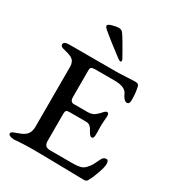

<svg xmlns="http://www.w3.org/2000/svg" viewBox="-190 -919 950 1036"><g transform="rotate(30 284.5 -400.5)"><path d="M324 -659Q239 -723 194 -761Q181 -773 181 -780Q181 -789 205.5 -796Q230 -803 245 -803Q263 -803 272 -790Q284 -773 296 -753Q308 -733 321.5 -709Q335 -685 343 -671Q348 -663 348 -656Q348 -650 342 -650Q336 -650 324 -659ZM217 -356Q217 -325 240 -325H326Q341 -325 352.5 -329Q364 -333 369.5 -337.5Q375 -342 387 -353Q390 -356 396.5 -363.5Q403 -371 408 -374.5Q413 -378 418 -378Q429 -378 429 -358Q429 -355 427 -331.5Q425 -308 425 -300Q425 -292 425.5 -270Q426 -248 426 -243Q426 -217 413 -217Q409 -217 405 -220Q401 -223 397.5 -228Q394 -233 391.5 -237Q389 -241 385.5 -247.5Q382 -254 381 -255Q368 -276 346 -276H241Q227 -276 222 -271Q217 -266 217 -252V-84Q217 -64 225.5 -54.5Q234 -45 255 -45H395Q423 -45 441 -49.5Q459 -54 473 -69.5Q487 -85 493.5 -96.5Q500 -108 514 -138Q523 -157 541 -157Q555 -157 555 -132Q555 -113 540 -71.5Q525 -30 517 -17Q512 -8 510 -5Q508 -2 503 0Q498 2 490 2Q480 2 354 -0.5Q228 -3 166 -3Q145 -3 118.5 -2Q92 -1 73.5 0.5Q55 2 53 2Q20 -1 20 -15Q20 -22 28 -26.5Q36 -31 52.5 -36.5Q69 -42 75 -45Q100 -56 111 -72.5Q122 -89 122 -117V-482Q122 -491 121.5 -498.5Q121 -506 118 -512.5Q115 -519 113.5 -523Q112 -527 106 -531Q100 -535 98 -537Q96 -539 86.5 -542.5Q77 -546 73.5 -547Q70 -548 57.5 -551.5Q45 -555 40 -556Q24 -561 24 -573Q24 -591 59 -591H346Q370 -591 414.5 -593.5Q459 -596 465 -596Q488 -596 491 -582Q500 -546 500 -500Q500 -474 484 -474Q465 -474 448 -512Q432 -545 367 -545H248Q229 -545 223 -540Q217 -535 217 -524Z"/></g></svg>

Font: EB Garamond 08
Style: Regular
Weight: 400
Version: Version 0.016 ; ttfautohint (v1.5)